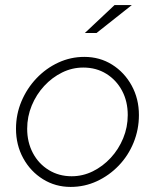

<svg xmlns="http://www.w3.org/2000/svg" viewBox="-20 -726 609 756"><path d="M258 10Q198 10 149 -20.5Q100 -51 71.5 -103Q43 -155 43 -219Q43 -276 64.5 -327Q86 -378 123.5 -417.5Q161 -457 209.5 -479.5Q258 -502 312 -502Q373 -502 421.5 -471.5Q470 -441 498.5 -389Q527 -337 527 -273Q527 -216 506 -164.5Q485 -113 447.5 -74Q410 -35 361.5 -12.5Q313 10 258 10ZM262 -32Q306 -32 345.5 -51.5Q385 -71 416 -104.5Q447 -138 465 -181.5Q483 -225 483 -273Q483 -327 460.5 -369Q438 -411 398.5 -435.5Q359 -460 308 -460Q264 -460 224.5 -440.5Q185 -421 154 -387.5Q123 -354 105 -310.5Q87 -267 87 -219Q87 -166 109.5 -123.5Q132 -81 172 -56.5Q212 -32 262 -32ZM314 -596 431 -706H499L360 -596Z"/></svg>

Font: Red Hat Display VF
Style: Italic
Weight: 300
Italic angle: -12°
Designer: Pentagram, MCKL
Foundry: Pentagram, MCKL
Version: Version 1.023